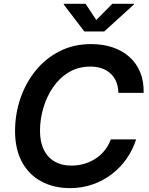

<svg xmlns="http://www.w3.org/2000/svg" viewBox="-20 -966 775 996"><path d="M343.3 9.8Q257.8 9.8 193.4 -25.4Q128.9 -60.5 93.5 -126.7Q58.1 -192.9 58.1 -286.1Q58.1 -374 85.7 -455.1Q113.3 -536.1 165 -599.9Q216.8 -663.6 289.6 -700.4Q362.3 -737.3 452.6 -737.3Q513.7 -737.3 564 -720.5Q614.3 -703.6 650.9 -671.1Q687.5 -638.7 707 -591.8Q726.6 -544.9 725.1 -484.4H594.2Q593.3 -517.1 582.8 -542.2Q572.3 -567.4 553 -585Q533.7 -602.5 507.6 -611.6Q481.4 -620.6 449.7 -620.6Q386.7 -620.6 338.1 -591.8Q289.6 -563 256.1 -514.6Q222.7 -466.3 205.1 -407Q187.5 -347.7 187.5 -287.6Q187.5 -228.5 207.8 -188.2Q228 -147.9 264.4 -127.4Q300.8 -106.9 350.1 -106.9Q384.3 -106.9 416 -116Q447.8 -125 474.9 -142.6Q502 -160.2 522.5 -185.3Q543 -210.4 554.7 -242.7H686Q669.4 -189.9 637.7 -144Q606 -98.1 561 -63.5Q516.1 -28.8 461.2 -9.5Q406.2 9.8 343.3 9.8ZM423.8 -946.3 479.5 -862.3 562.5 -946.3H675.3L674.8 -942.9L520.5 -802.7H417.5L310.5 -942.9L311.5 -946.3Z"/></svg>

Font: Inter 16pt SemiBold
Style: Italic
Weight: 600
Italic angle: -9.3988°
Version: Version 4.001;git-66647c0bb